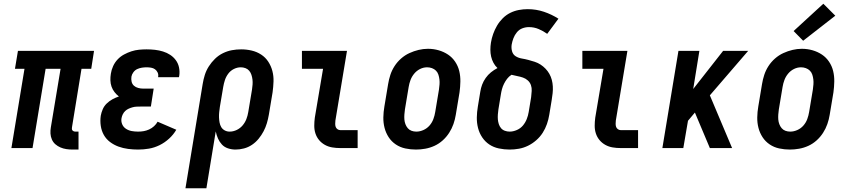

<svg xmlns="http://www.w3.org/2000/svg" viewBox="-20 -792 4540 1027"><path d="M368 8Q351 8 334.5 5.5Q318 3 303 -3.5Q288 -10 276 -20.5Q264 -31 257.5 -46Q251 -61 250 -77.5Q249 -94 252 -111L304 -424H224L154 0H41L111 -424H60L76 -520H483L468 -424H416L365 -111Q364 -107 364.5 -102Q365 -97 368 -94Q371 -91 375 -89.5Q379 -88 384 -88H400V8Z M719 8Q692 8 665 4.5Q638 1 613.5 -8Q589 -17 568.5 -32.5Q548 -48 535.5 -70Q523 -92 519 -119Q515 -146 519 -173Q522 -190 529.5 -207.5Q537 -225 551 -238.5Q565 -252 581.5 -261Q598 -270 616 -276Q603 -286 592.5 -299.5Q582 -313 576.5 -329Q571 -345 570.5 -362.5Q570 -380 573 -398Q576 -418 585 -438Q594 -458 609 -474Q624 -490 643.5 -500.5Q663 -511 683 -517.5Q703 -524 723.5 -526Q744 -528 764 -528Q787 -528 809 -525.5Q831 -523 852 -516.5Q873 -510 890.5 -498.5Q908 -487 920.5 -470Q933 -453 937.5 -431.5Q942 -410 939 -388Q938 -385 938 -383Q938 -381 937 -379H826Q826 -380 826 -380.5Q826 -381 826 -382Q828 -394 823 -404.5Q818 -415 809 -421.5Q800 -428 788 -430Q776 -432 764 -432Q752 -432 739 -430Q726 -428 714 -422.5Q702 -417 693.5 -405.5Q685 -394 683 -382Q681 -368 684 -355Q687 -342 696.5 -333.5Q706 -325 719.5 -321.5Q733 -318 746 -318H802L787 -222H731Q720 -222 709.5 -221.5Q699 -221 688.5 -218Q678 -215 668 -210.5Q658 -206 650 -198.5Q642 -191 637 -181Q632 -171 630 -160Q627 -143 633.5 -127.5Q640 -112 654 -103Q668 -94 684.5 -91Q701 -88 719 -88Q734 -88 748.5 -90.5Q763 -93 777.5 -99.5Q792 -106 804 -117Q816 -128 823 -141L923 -98Q908 -72 884.5 -50.5Q861 -29 833.5 -15.5Q806 -2 777 3Q748 8 719 8Z M972 215 1064 -342Q1068 -367 1075.5 -391Q1083 -415 1097 -437Q1111 -459 1130 -477.5Q1149 -496 1172.5 -507.5Q1196 -519 1220.5 -523.5Q1245 -528 1270 -528Q1299 -528 1326.5 -521.5Q1354 -515 1377 -500Q1400 -485 1415 -462Q1430 -439 1437 -412Q1444 -385 1443 -356Q1442 -327 1438 -298L1418 -178Q1414 -155 1407.5 -133Q1401 -111 1390 -90Q1379 -69 1363.5 -50Q1348 -31 1328 -17.5Q1308 -4 1285 2Q1262 8 1240 8Q1219 8 1199.5 1.5Q1180 -5 1167 -19Q1154 -33 1146 -51Q1138 -69 1134 -89L1084 215ZM1208 -88Q1228 -88 1246.5 -97Q1265 -106 1278 -121.5Q1291 -137 1298 -155.5Q1305 -174 1308 -193L1328 -313Q1330 -327 1331 -340Q1332 -353 1330.5 -366Q1329 -379 1325 -391.5Q1321 -404 1313 -413.5Q1305 -423 1293 -427.5Q1281 -432 1268 -432Q1249 -432 1231 -423Q1213 -414 1201 -398Q1189 -382 1183 -363.5Q1177 -345 1174 -327L1156 -220Q1154 -206 1152.5 -192Q1151 -178 1151.5 -164Q1152 -150 1154.5 -136.5Q1157 -123 1163.5 -112Q1170 -101 1182 -94.5Q1194 -88 1208 -88Z M1800 0Q1778 0 1757 -3.5Q1736 -7 1718 -17Q1700 -27 1687 -42.5Q1674 -58 1667.5 -77.5Q1661 -97 1661 -119Q1661 -141 1664 -163L1708 -424H1595V-520H1836L1774 -147Q1773 -138 1773 -129.5Q1773 -121 1775.5 -113.5Q1778 -106 1785 -101Q1792 -96 1800 -96H1893V0Z M2205 8Q2176 8 2148 2Q2120 -4 2097 -19.5Q2074 -35 2059 -58Q2044 -81 2037 -108Q2030 -135 2030.5 -164Q2031 -193 2036 -222L2056 -342Q2060 -367 2068 -391.5Q2076 -416 2090.5 -438.5Q2105 -461 2125.5 -479Q2146 -497 2170 -508Q2194 -519 2219 -525Q2244 -531 2269 -531Q2299 -531 2326.5 -523Q2354 -515 2376.5 -500Q2399 -485 2414.5 -462Q2430 -439 2436.5 -412Q2443 -385 2442.5 -356Q2442 -327 2438 -298L2418 -178Q2414 -153 2405.5 -128.5Q2397 -104 2382.5 -81.5Q2368 -59 2348 -41Q2328 -23 2304 -12Q2280 -1 2254.5 3.5Q2229 8 2205 8ZM2207 -88Q2226 -88 2245 -96.5Q2264 -105 2277.5 -120.5Q2291 -136 2298 -155Q2305 -174 2308 -193L2328 -313Q2330 -327 2331 -340.5Q2332 -354 2330.5 -367Q2329 -380 2325 -392.5Q2321 -405 2312 -414Q2303 -423 2290.5 -427.5Q2278 -432 2265 -432Q2245 -432 2227 -423Q2209 -414 2196 -398.5Q2183 -383 2176 -364.5Q2169 -346 2166 -327L2146 -207Q2144 -193 2143 -179.5Q2142 -166 2143 -153Q2144 -140 2148.5 -128Q2153 -116 2161 -106.5Q2169 -97 2181 -92.5Q2193 -88 2207 -88Z M2706 8Q2677 8 2648.5 2Q2620 -4 2597.5 -19Q2575 -34 2559.5 -57Q2544 -80 2537 -107.5Q2530 -135 2530.5 -164Q2531 -193 2536 -222L2549 -301Q2552 -321 2559 -339.5Q2566 -358 2578 -375Q2590 -392 2606 -405Q2622 -418 2641 -428Q2628 -440 2619.5 -456Q2611 -472 2607 -489.5Q2603 -507 2603 -526Q2603 -545 2606 -564Q2610 -588 2618 -610.5Q2626 -633 2638.5 -654.5Q2651 -676 2669 -694Q2687 -712 2709 -723Q2731 -734 2755 -738.5Q2779 -743 2802 -743Q2848 -743 2889.5 -729Q2931 -715 2967 -692L2907 -611Q2886 -626 2861.5 -636.5Q2837 -647 2809 -647Q2791 -647 2774 -640.5Q2757 -634 2745 -619.5Q2733 -605 2726.5 -588Q2720 -571 2717 -554Q2714 -535 2719 -517.5Q2724 -500 2738.5 -491Q2753 -482 2771 -479Q2789 -476 2806 -471.5Q2823 -467 2840 -461.5Q2857 -456 2871.5 -446.5Q2886 -437 2898 -424.5Q2910 -412 2918.5 -397Q2927 -382 2931.5 -365Q2936 -348 2937 -330Q2938 -312 2936 -293.5Q2934 -275 2931 -257L2918 -178Q2914 -153 2905.5 -128.5Q2897 -104 2883 -82Q2869 -60 2848.5 -42Q2828 -24 2804.5 -12.5Q2781 -1 2756 3.5Q2731 8 2706 8ZM2706 -88Q2725 -88 2744.5 -96.5Q2764 -105 2777 -120.5Q2790 -136 2797.5 -155Q2805 -174 2808 -193L2821 -272Q2823 -289 2824 -305.5Q2825 -322 2820 -336.5Q2815 -351 2803.5 -361.5Q2792 -372 2777.5 -377Q2763 -382 2747 -385Q2731 -388 2716 -392Q2702 -383 2692.5 -370.5Q2683 -358 2676 -344Q2669 -330 2665 -315Q2661 -300 2659 -286L2646 -207Q2644 -193 2643 -179.5Q2642 -166 2643 -153.5Q2644 -141 2648 -128.5Q2652 -116 2660 -106.5Q2668 -97 2680.5 -92.5Q2693 -88 2706 -88Z M3300 0Q3278 0 3257 -3.5Q3236 -7 3218 -17Q3200 -27 3187 -42.5Q3174 -58 3167.5 -77.5Q3161 -97 3161 -119Q3161 -141 3164 -163L3208 -424H3095V-520H3336L3274 -147Q3273 -138 3273 -129.5Q3273 -121 3275.5 -113.5Q3278 -106 3285 -101Q3292 -96 3300 -96H3393V0Z M3523 0 3609 -520H3721L3688 -316L3848 -520H3982L3777 -282L3896 0H3777L3697 -190L3660 -146L3635 0Z M4205 8Q4176 8 4148 2Q4120 -4 4097 -19.5Q4074 -35 4059 -58Q4044 -81 4037 -108Q4030 -135 4030.5 -164Q4031 -193 4036 -222L4056 -342Q4060 -367 4068 -391.5Q4076 -416 4090.5 -438.5Q4105 -461 4125.5 -479Q4146 -497 4170 -508Q4194 -519 4219 -525Q4244 -531 4269 -531Q4299 -531 4326.5 -523Q4354 -515 4376.5 -500Q4399 -485 4414.5 -462Q4430 -439 4436.5 -412Q4443 -385 4442.5 -356Q4442 -327 4438 -298L4418 -178Q4414 -153 4405.5 -128.5Q4397 -104 4382.5 -81.5Q4368 -59 4348 -41Q4328 -23 4304 -12Q4280 -1 4254.5 3.5Q4229 8 4205 8ZM4207 -88Q4226 -88 4245 -96.5Q4264 -105 4277.5 -120.5Q4291 -136 4298 -155Q4305 -174 4308 -193L4328 -313Q4330 -327 4331 -340.5Q4332 -354 4330.5 -367Q4329 -380 4325 -392.5Q4321 -405 4312 -414Q4303 -423 4290.5 -427.5Q4278 -432 4265 -432Q4245 -432 4227 -423Q4209 -414 4196 -398.5Q4183 -383 4176 -364.5Q4169 -346 4166 -327L4146 -207Q4144 -193 4143 -179.5Q4142 -166 4143 -153Q4144 -140 4148.5 -128Q4153 -116 4161 -106.5Q4169 -97 4181 -92.5Q4193 -88 4207 -88ZM4276 -574 4225 -626 4384 -772 4448 -708Z"/></svg>

Font: Iosevka Gothic
Style: Bold Italic
Weight: 700
Italic angle: -9°
Monospace: yes
Designer: Belleve Invis
Foundry: Belleve Invis
Version: Version 15.5.1; ttfautohint (v1.8.4)